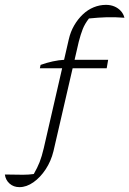

<svg xmlns="http://www.w3.org/2000/svg" viewBox="-41 -624 532 790"><path d="M39 146Q15 146 -1.5 131.5Q-18 117 -21 94Q30 95 53.5 95Q77 95 98 92Q113 66 122 43Q131 20 139 -14L242 -462Q249 -493 264 -519Q279 -545 299.5 -564.5Q320 -584 344.5 -594Q369 -604 395 -604Q414 -604 429.5 -597.5Q445 -591 456 -579Q467 -567 471 -551Q431 -554 397.5 -553Q364 -552 325 -548Q308 -526 299.5 -504.5Q291 -483 283 -452L179 -2Q169 39 147 72.5Q125 106 96.5 126Q68 146 39 146ZM123 -343 126 -357Q151 -366 176.5 -371.5Q202 -377 224 -378H404L398 -343Z"/></svg>

Font: Piazzolla Thin Thin
Style: Italic
Weight: 250
Italic angle: -11.3°
Version: Version 2.005